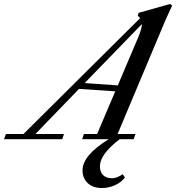

<svg xmlns="http://www.w3.org/2000/svg" viewBox="-88 -696 880 960"><path d="M-67.9 0 -58.6 -25.9H29.3L612.8 -605.5Q607.9 -611.8 600.6 -616.7L605 -631.8L763.2 -676.3L772.5 -667.5Q744.6 -607.9 731 -575.7L500 -25.9H589.4L580.1 0H510.3Q411.6 75.7 411.6 135.3Q411.6 164.1 427.7 179.7Q443.8 195.3 473.1 195.3Q495.6 195.3 525.9 174.8L536.6 191.9Q517.1 216.3 486.6 230.2Q456.1 244.1 420.9 244.1Q377.4 244.1 351.1 220Q324.7 195.8 324.7 155.3Q324.7 80.6 455.6 0H322.8L331.5 -25.9H397.5L488.3 -239.3L307.1 -251.5L88.9 -25.9H231.9L223.1 0ZM604 -511.7Q620.6 -550.8 621.6 -575.7L335.4 -280.8L501 -269Z"/></svg>

Font: Elstob 14pt Medium
Style: Italic
Weight: 500
Italic angle: -20°
Designer: Peter S. Baker
Version: Version 1.015